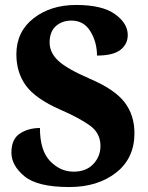

<svg xmlns="http://www.w3.org/2000/svg" viewBox="-20 -744 596 774"><path d="M259 10Q374 10 448 -48Q522 -106 522 -207Q522 -280 482 -332Q442 -384 341 -427Q249 -467 214.5 -499.5Q180 -532 180 -573Q180 -616 205 -638.5Q230 -661 268 -661Q318 -661 344.5 -617.5Q371 -574 371 -520Q436 -520 465.5 -543Q495 -566 495 -603Q495 -650 443.5 -687Q392 -724 287 -724Q184 -724 115 -670Q46 -616 46 -525Q46 -452 84.5 -399Q123 -346 223 -302Q297 -270 341 -239Q385 -208 385 -156Q385 -113 356 -82.5Q327 -52 277 -52Q223 -52 182 -94.5Q141 -137 141 -228Q94 -228 60 -205.5Q26 -183 26 -129Q26 -77 78.5 -33.5Q131 10 259 10Z"/></svg>

Font: Noto Serif Georgian SemiCondensed Extra
Style: Regular
Weight: 800
Width: 4
Designer: Monotype Design Team
Foundry: Monotype Imaging Inc.
Version: Version 1.901